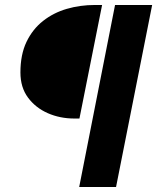

<svg xmlns="http://www.w3.org/2000/svg" viewBox="-20 -671 640 771"><path d="M279 -195Q221 -195 172 -216.5Q123 -238 92.5 -279Q62 -320 62 -380Q62 -452 86.5 -503Q111 -554 153 -587Q195 -620 248.5 -635.5Q302 -651 361 -651H390L299 -195ZM298 80 442 -651H591L446 80Z"/></svg>

Font: Source Code Pro ExtraBold
Style: Italic
Weight: 800
Italic angle: -11°
Monospace: yes
Designer: Paul D. Hunt, Teo Tuominen
Foundry: Adobe Systems Incorporated
Version: Version 1.016;hotconv 1.0.116;makeotfexe 2.5.65601